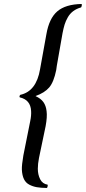

<svg xmlns="http://www.w3.org/2000/svg" viewBox="-20 -729 431 964"><path d="M293.9 -562 265.1 -397.9Q264.6 -394.5 263.7 -387.5Q262.7 -380.4 262.2 -377Q250 -316.9 227.1 -290Q204.1 -263.2 159.2 -247.1V-246.1Q185.1 -234.4 198 -216.3Q210.9 -198.2 213.9 -170.9Q217.8 -142.6 209 -95.2L175.8 64Q169.9 93.8 169.9 118.2Q169.9 147.5 181.6 170.9Q193.4 194.3 219.2 198.2Q220.7 206.5 215.8 214.8Q185.1 214.4 165 210.9Q145 207.5 127.2 198.2Q109.4 189 100.3 170.4Q91.3 151.9 89.8 123Q88.9 100.1 97.2 51.8L131.8 -121.1Q137.7 -149.4 136.2 -171.9Q133.3 -228 79.1 -240.2Q75.7 -246.6 82 -252.9Q162.6 -270.5 181.2 -381.8L212.9 -557.1Q226.6 -636.7 267.8 -672.1Q309.1 -707.5 390.1 -709Q392.1 -699.7 387.2 -691.9Q364.3 -685.5 347.7 -673.1Q331.1 -660.6 320.6 -642.3Q310.1 -624 304.4 -605.7Q298.8 -587.4 293.9 -562Z"/></svg>

Font: Common Serif Medium
Style: Italic
Weight: 500
Italic angle: -12°
Designer: Philipp H. Poll, Khaled Hosny
Foundry: Stefan Peev, Context Ltd.
Version: Version 1.026